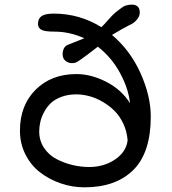

<svg xmlns="http://www.w3.org/2000/svg" viewBox="-20 -800 737 822"><path d="M65.4 -240.2Q65.4 -349.1 132.6 -416Q199.7 -482.9 307.1 -482.9Q370.6 -482.9 435.8 -449.2Q501 -415.5 536.6 -357.9Q530.3 -420.4 493.9 -487.5Q457.5 -554.7 398.9 -600.1Q315.4 -535.2 303.7 -531.7Q283.2 -526.4 268.1 -534.4Q252.9 -542.5 249.5 -556.6Q246.1 -570.8 250.7 -585.7Q255.4 -600.6 267.6 -606.9L340.8 -636.2Q278.8 -664.6 212.4 -664.6Q169.9 -664.6 156.2 -673.1Q142.6 -681.6 142.6 -697.3Q142.6 -720.2 158 -731Q173.3 -741.7 210 -741.7Q320.8 -741.7 414.1 -683.6Q425.8 -694.8 444.1 -715.8Q462.4 -736.8 472.7 -745.1Q507.3 -773.4 517.1 -775.9Q522.9 -777.8 530.8 -779.1Q538.6 -780.3 548.3 -780Q558.1 -779.8 565.9 -774.7Q573.7 -769.5 576.7 -759.8Q582 -739.3 571.5 -723.4Q561 -707.5 546.4 -698.7Q544.4 -697.8 531.5 -691.2Q518.6 -684.6 499.3 -673.8Q480 -663.1 459.5 -650.4Q538.1 -584 581.8 -486.3Q625.5 -388.7 625.5 -301.3Q625.5 -146 550.5 -72Q475.6 2 341.3 2Q289.6 2 240.2 -14.9Q190.9 -31.7 151.9 -61.8Q112.8 -91.8 89.1 -138.4Q65.4 -185.1 65.4 -240.2ZM147.9 -237.3Q147.9 -197.8 168.5 -167Q189 -136.2 221.7 -119.1Q254.4 -102.1 290.3 -93.5Q326.2 -85 361.8 -85Q425.3 -85 472.9 -117.4Q520.5 -149.9 526.4 -199.2Q523.4 -237.3 508.1 -270.3Q492.7 -303.2 470 -325.7Q447.3 -348.1 418.9 -364.5Q390.6 -380.9 362.1 -388.4Q333.5 -396 306.6 -396Q271.5 -396 243.2 -385.5Q214.8 -375 197.5 -358.4Q180.2 -341.8 168.7 -320.1Q157.2 -298.3 152.6 -277.8Q147.9 -257.3 147.9 -237.3Z"/></svg>

Font: Short Stack
Style: Regular
Weight: 400
Designer: James Grieshaber
Foundry: James Grieshaber
Version: Version 1.002